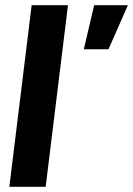

<svg xmlns="http://www.w3.org/2000/svg" viewBox="-20 -720 513 740"><path d="M398 -530H303L343 -700H473ZM16 0 102 -700H242L156 0Z"/></svg>

Font: Inclusive Sans
Style: Bold Italic
Weight: 700
Italic angle: -7°
Designer: Olivia King
Foundry: Olivia King
Version: Version 2.004